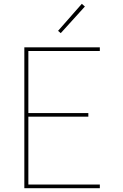

<svg xmlns="http://www.w3.org/2000/svg" viewBox="-20 -982 640 1002"><path d="M107 0V-735H501V-716H128V-392H441V-373H128V-19H501V0ZM297 -809 283 -821 407 -962 423 -948Z"/></svg>

Font: Iosevka SS04 Thin Extended
Style: Regular
Weight: 100
Width: 7
Monospace: yes
Designer: Belleve Invis
Foundry: Belleve Invis
Version: Version 19.0.0; ttfautohint (v1.8.4)